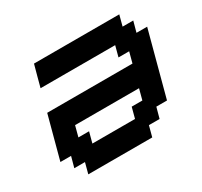

<svg xmlns="http://www.w3.org/2000/svg" viewBox="-133 -800 1024 975"><g transform="rotate(-30 379.5 -312.5)"><path d="M125 0H500L516.6 -62.5H579.1L596.2 -125H658.7Q675.3 -187.5 708.7 -312.5Q742.2 -437.5 758.8 -500H696.3L713.4 -562.5H650.9L667.5 -625H167.5Q161.6 -604 150.4 -562.3Q139.2 -520.5 133.8 -500H571.3L554.7 -437.5H617.2L600.6 -375H100.6Q89.4 -333 67.1 -250Q44.9 -167 33.7 -125H96.2L79.1 -62.5H141.6ZM471.2 -125H221.2L237.8 -187.5H175.3L191.9 -250H566.9L550.3 -187.5H487.8Z"/></g></svg>

Font: Faithful 32x
Style: Oblique
Weight: 400
Foundry: Faithful Resource Pack
Version: Version 1.0; January 27, 2023